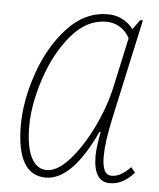

<svg xmlns="http://www.w3.org/2000/svg" viewBox="-45 -586 525 635"><g transform="rotate(5 217.5 -268.0)"><path d="M33 -156Q33 -238 65 -330Q97 -422 155 -484Q213 -546 288 -546Q315 -546 337 -534.5Q359 -523 373 -504L396 -536H405L332 -202Q315 -124 315 -76Q315 -46 322.5 -30.5Q330 -15 347 -15Q361 -15 375.5 -22.5Q390 -30 409 -49L423 -32Q386 10 343 10Q288 10 288 -76Q288 -104 298 -156H294Q217 10 130 10Q33 10 33 -156ZM328 -312 363 -473Q351 -496 330.5 -508.5Q310 -521 285 -521Q220 -521 169 -460.5Q118 -400 89.5 -313.5Q61 -227 61 -156Q61 -86 79.5 -50.5Q98 -15 131 -15Q166 -15 206 -59.5Q246 -104 279.5 -173Q313 -242 328 -312Z"/></g></svg>

Font: Noto Serif NarrowThin
Style: Italic
Weight: 250
Width: 4
Italic angle: -12°
Designer: Monotype Design Team
Foundry: Monotype Imaging Inc.
Version: Version 1.001